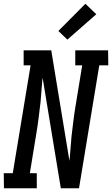

<svg xmlns="http://www.w3.org/2000/svg" viewBox="-44 -1003 597 1023"><path d="M-23 0 -24 -80H24L119 -655H82V-735H229L326 -146Q327 -151 327 -156Q327 -161 328 -165L337 -276Q342 -317 347 -358.5Q352 -400 359 -441L394 -655H357V-735H532L533 -655H485L377 0H280L183 -589Q182 -584 182 -579Q182 -574 181 -570L172 -459Q167 -418 162 -376.5Q157 -335 150 -294L115 -80H152V0ZM315 -792 267 -838 411 -983 469 -927Z"/></svg>

Font: Iosevka Curly Slab Medium
Style: Italic
Weight: 500
Italic angle: -9°
Monospace: yes
Designer: Belleve Invis
Foundry: Belleve Invis
Version: Version 22.1.2; ttfautohint (v1.8.4)